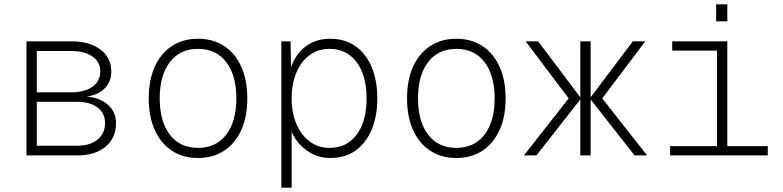

<svg xmlns="http://www.w3.org/2000/svg" viewBox="-20 -722 3640 892"><path d="M103 0V-530H310Q396 -530 446.5 -492Q497 -454 497 -390Q497 -343 467 -312Q437 -281 384 -274Q447 -267 483 -234Q519 -201 519 -150Q519 -81 470.5 -40.5Q422 0 339 0ZM151 -293H311Q373 -293 409.5 -319Q446 -345 446 -390Q446 -434 409.5 -459.5Q373 -485 311 -485H151ZM151 -45H339Q398 -45 433 -73.5Q468 -102 468 -150Q468 -196 433 -222.5Q398 -249 339 -249H151Z M900 12Q830 12 778.5 -22Q727 -56 699 -118Q671 -180 671 -265Q671 -350 699 -412Q727 -474 778.5 -508Q830 -542 900 -542Q970 -542 1021.5 -508Q1073 -474 1101 -412Q1129 -350 1129 -265Q1129 -180 1101 -118Q1073 -56 1021.5 -22Q970 12 900 12ZM900 -35Q984 -35 1031 -96.5Q1078 -158 1078 -265Q1078 -372 1031 -433.5Q984 -495 900 -495Q816 -495 769 -433.5Q722 -372 722 -265Q722 -158 769 -96.5Q816 -35 900 -35Z M1287 150V-530H1330L1332 -410Q1355 -474 1402.5 -508Q1450 -542 1513 -542Q1584 -542 1633 -506.5Q1682 -471 1707.5 -408.5Q1733 -346 1733 -265Q1733 -184 1707.5 -121.5Q1682 -59 1633 -23.5Q1584 12 1514 12Q1452 12 1403.5 -24Q1355 -60 1335 -111V150ZM1511 -35Q1591 -35 1637 -96.5Q1683 -158 1683 -265Q1683 -372 1636.5 -433.5Q1590 -495 1510 -495Q1458 -495 1418.5 -466Q1379 -437 1357 -385Q1335 -333 1335 -265Q1335 -197 1357.5 -145Q1380 -93 1419.5 -64Q1459 -35 1511 -35Z M2100 12Q2030 12 1978.5 -22Q1927 -56 1899 -118Q1871 -180 1871 -265Q1871 -350 1899 -412Q1927 -474 1978.5 -508Q2030 -542 2100 -542Q2170 -542 2221.5 -508Q2273 -474 2301 -412Q2329 -350 2329 -265Q2329 -180 2301 -118Q2273 -56 2221.5 -22Q2170 12 2100 12ZM2100 -35Q2184 -35 2231 -96.5Q2278 -158 2278 -265Q2278 -372 2231 -433.5Q2184 -495 2100 -495Q2016 -495 1969 -433.5Q1922 -372 1922 -265Q1922 -158 1969 -96.5Q2016 -35 2100 -35Z M2414 0 2622 -265 2422 -530H2480L2676 -270V-530H2724V-270L2920 -530H2978L2778 -265L2986 0H2928L2724 -260V0H2676V-260L2472 0Z M3093 0V-43H3311V-487H3103V-530H3359V-43H3547V0ZM3307 -623V-702H3359V-623Z"/></svg>

Font: Geist Mono ExtraLight
Style: Regular
Weight: 200
Monospace: yes
Designer: Basement.studio, Andrés Briganti, Mateo Zaragoza
Foundry: Basement.studio, Vercel, Andrés Briganti, Guido Ferreyra, Mateo Zaragoza
Version: Version 1.500; ttfautohint (v1.8.4.7-5d5b)